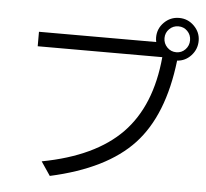

<svg xmlns="http://www.w3.org/2000/svg" viewBox="-60 -938 1120 1045"><g transform="rotate(5 500.0 -416.0)"><path d="M123 -654.3V-733.4H763.7Q760.7 -745.1 760.7 -758.8Q760.7 -806.6 794.9 -840.8Q829.1 -875 877 -875Q924.8 -875 959 -840.8Q993.2 -806.6 993.2 -760.3Q993.2 -713.9 961.9 -679.7Q930.7 -645.5 885.7 -642.6Q850.6 -340.8 703.1 -182.6Q555.7 -24.4 250 43L199.2 -32.2Q488.3 -86.9 633.8 -236.8Q779.3 -386.7 803.7 -654.3ZM827.1 -808.6Q806.6 -788.1 806.6 -758.8Q806.6 -729.5 827.1 -708.5Q847.7 -687.5 877 -687.5Q906.2 -687.5 926.3 -708.5Q946.3 -729.5 946.3 -758.8Q946.3 -788.1 926.3 -808.6Q906.2 -829.1 877 -829.1Q847.7 -829.1 827.1 -808.6Z"/></g></svg>

Font: GenEi M Gothic v2 Regular
Style: Regular
Weight: 400
Version: Version 2.0